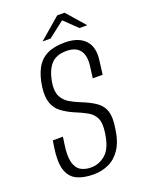

<svg xmlns="http://www.w3.org/2000/svg" viewBox="-138 -783 646 856"><g transform="rotate(-20 185.0 -355.0)"><path d="M156 6Q107 6 75.5 -9.5Q44 -25 32 -62.5Q20 -100 30 -167L35 -199H83L78 -164Q70 -111 78 -81Q86 -51 106 -39Q126 -27 155 -27Q193 -27 224 -53.5Q255 -80 265 -149Q272 -195 261 -219Q250 -243 225 -257Q200 -271 163 -286Q134 -299 110.5 -316.5Q87 -334 76.5 -363.5Q66 -393 72 -439Q79 -490 97.5 -524Q116 -558 149 -574.5Q182 -591 233 -591Q298 -591 329.5 -557.5Q361 -524 352 -462L344 -398Q332 -398 320 -398Q308 -398 297 -398L304 -451Q311 -501 291.5 -527Q272 -553 228 -553Q179 -553 154 -525Q129 -497 120 -441Q114 -401 126 -377.5Q138 -354 160.5 -340.5Q183 -327 211 -316Q254 -299 279.5 -280.5Q305 -262 314 -233.5Q323 -205 315 -154Q307 -94 283.5 -59Q260 -24 226.5 -9Q193 6 156 6ZM143 -629 244 -716H279L355 -629H318L257 -688L181 -629Z"/></g></svg>

Font: Alumni Sans Light
Style: Italic
Weight: 300
Italic angle: -8°
Version: Version 1.016